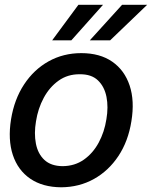

<svg xmlns="http://www.w3.org/2000/svg" viewBox="-20 -776 639 807"><path d="M237.3 11.2Q159.2 10.7 107.2 -24.9Q55.2 -60.5 33.9 -124.8Q12.7 -189 26.4 -274.4Q40 -358.4 81.1 -420.9Q122.1 -483.4 184.1 -518.1Q246.1 -552.7 321.8 -552.7Q399.9 -552.7 451.7 -516.8Q503.4 -481 524.9 -416.5Q546.4 -352.1 532.2 -266.1Q519 -182.6 477.8 -120.4Q436.5 -58.1 374.8 -23.7Q313 10.7 237.3 11.2ZM243.2 -77.6Q294.4 -78.1 332.5 -105Q370.6 -131.8 394.8 -176.5Q418.9 -221.2 427.2 -274.9Q436 -326.2 427.5 -369.1Q418.9 -412.1 391.6 -438.2Q364.3 -464.4 315.4 -463.9Q264.6 -464.4 226.3 -437Q188 -409.7 163.8 -364.7Q139.6 -319.8 131.3 -266.1Q122.6 -215.3 130.9 -172.4Q139.2 -129.4 166.7 -103.8Q194.3 -78.1 243.2 -77.6ZM357.4 -606.4 493.2 -755.9H598.6L442.9 -606.4ZM199.2 -606.4 309.6 -755.9H413.1L279.8 -606.4Z"/></svg>

Font: Inter Tight Medium
Style: Italic
Weight: 500
Italic angle: -9.39999°
Designer: Rasmus Andersson
Foundry: rsms
Version: Version 3.004